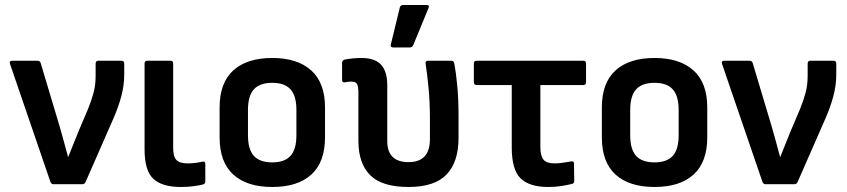

<svg xmlns="http://www.w3.org/2000/svg" viewBox="-20 -734 3373 765"><path d="M193 0Q185 0 181 -9L20 -479Q16 -492 29 -492H129Q139 -492 142 -483L218 -229Q227 -199 235 -168.5Q243 -138 251 -109H252Q262 -134 272.5 -160Q283 -186 293 -211L330 -298Q344 -332 352.5 -363.5Q361 -395 361 -432V-480Q361 -492 372 -492H465Q475 -492 475 -480V-438Q475 -394 463.5 -351Q452 -308 432 -262L321 -9Q317 0 308 0Z M701 11Q626 11 591 -21.5Q556 -54 556 -139V-481Q556 -492 567 -492H659Q670 -492 670 -481V-143Q670 -110 683 -96.5Q696 -83 728 -83Q744 -83 759 -85Q774 -87 787 -90Q798 -92 798 -81V-11Q798 -2 789 1Q773 5 750.5 8Q728 11 701 11Z M1065 11Q964 11 909.5 -38.5Q855 -88 855 -187V-306Q855 -404 909.5 -453.5Q964 -503 1065 -503Q1165 -503 1220 -453.5Q1275 -404 1275 -306V-187Q1275 -88 1220.5 -38.5Q1166 11 1065 11ZM1065 -87Q1114 -87 1137.5 -113Q1161 -139 1161 -195V-296Q1161 -352 1137.5 -378Q1114 -404 1065 -404Q1015 -404 991.5 -378Q968 -352 968 -296V-195Q968 -139 991.5 -113Q1015 -87 1065 -87Z M1608 11Q1502 11 1455 -36Q1408 -83 1408 -173V-364Q1408 -391 1402 -400Q1396 -409 1379 -409Q1373 -409 1366.5 -408Q1360 -407 1353 -406Q1343 -405 1343 -415V-484Q1343 -494 1355 -497Q1388 -503 1420 -503Q1474 -503 1498.5 -476Q1523 -449 1523 -395V-172Q1523 -88 1608 -88Q1693 -88 1693 -180V-257Q1693 -327 1687.5 -383.5Q1682 -440 1676 -479Q1674 -492 1685 -492H1778Q1788 -492 1790 -482Q1797 -445 1802 -391.5Q1807 -338 1807 -272V-184Q1807 -89 1759.5 -39Q1712 11 1608 11ZM1546 -545Q1535 -545 1537 -556L1573 -704Q1575 -714 1587 -714H1680Q1693 -714 1687 -701L1626 -553Q1622 -545 1613 -545Z M2164 11Q2090 11 2054.5 -23Q2019 -57 2019 -147V-395H1880Q1868 -395 1868 -407V-481Q1868 -492 1879 -492H2304Q2315 -492 2315 -481V-407Q2315 -395 2304 -395H2133V-149Q2133 -113 2145.5 -98Q2158 -83 2189 -83Q2208 -83 2225.5 -86Q2243 -89 2256 -91Q2267 -93 2267 -82L2268 -13Q2268 -3 2258 -1Q2242 3 2218 7Q2194 11 2164 11Z M2588 11Q2487 11 2432.5 -38.5Q2378 -88 2378 -187V-306Q2378 -404 2432.5 -453.5Q2487 -503 2588 -503Q2688 -503 2743 -453.5Q2798 -404 2798 -306V-187Q2798 -88 2743.5 -38.5Q2689 11 2588 11ZM2588 -87Q2637 -87 2660.5 -113Q2684 -139 2684 -195V-296Q2684 -352 2660.5 -378Q2637 -404 2588 -404Q2538 -404 2514.5 -378Q2491 -352 2491 -296V-195Q2491 -139 2514.5 -113Q2538 -87 2588 -87Z M3030 0Q3022 0 3018 -9L2857 -479Q2853 -492 2866 -492H2966Q2976 -492 2979 -483L3055 -229Q3064 -199 3072 -168.5Q3080 -138 3088 -109H3089Q3099 -134 3109.5 -160Q3120 -186 3130 -211L3167 -298Q3181 -332 3189.5 -363.5Q3198 -395 3198 -432V-480Q3198 -492 3209 -492H3302Q3312 -492 3312 -480V-438Q3312 -394 3300.5 -351Q3289 -308 3269 -262L3158 -9Q3154 0 3145 0Z"/></svg>

Font: Sofia Sans Semi Condensed
Style: Bold
Weight: 700
Designer: Botio Nikoltchev, Ani Petrova
Foundry: lettersoup
Version: Version 4.100; ttfautohint (v1.8.4.7-5d5b)